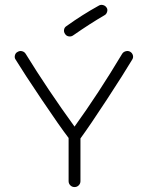

<svg xmlns="http://www.w3.org/2000/svg" viewBox="-20 -748 599 778"><path d="M258 -14V-189Q222 -236 149 -344.5Q76 -453 43 -507Q38 -514 40.5 -524Q43 -534 52 -538Q60 -543 69.5 -540.5Q79 -538 84 -530Q174 -384 282 -235Q378 -368 475 -530Q480 -538 490 -540.5Q500 -543 508 -538Q516 -533 518.5 -524Q521 -515 516 -507Q482 -450 413 -344.5Q344 -239 306 -187V-14Q306 -4 299 3Q292 10 282 10Q272 10 265 3Q258 -4 258 -14ZM277 -605Q269 -599 259 -600.5Q249 -602 244 -610Q238 -618 239.5 -627.5Q241 -637 249 -642Q313 -688 380 -725Q388 -730 397.5 -727.5Q407 -725 412 -717Q417 -710 414 -700Q411 -690 403 -686Q346 -653 277 -605Z"/></svg>

Font: Hoogli
Style: Regular
Weight: 400
Designer: Anand Singh Naorem
Foundry: Brand New Type
Version: Version 1.00 b007